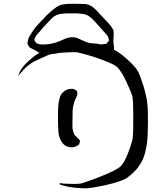

<svg xmlns="http://www.w3.org/2000/svg" viewBox="-20 -993 826 1046"><path d="M781 -215Q778 -193 771 -163.5Q764 -134 751 -111Q745 -101 738 -90Q731 -79 723 -70Q713 -59 702 -48.5Q691 -38 678 -29Q669 -20 646 -11Q623 -2 593.5 6Q564 14 534.5 20Q505 26 482 29.5Q459 33 450 33Q428 33 396 30.5Q364 28 341 22Q334 20 327.5 18.5Q321 17 314 15Q313 14 310.5 13.5Q308 13 306 12L305 5Q307 4 311 5Q315 6 316 6Q323 7 330 7.5Q337 8 344 8Q363 9 382 9Q401 9 420 7Q431 4 461.5 -6.5Q492 -17 528.5 -31.5Q565 -46 595.5 -61Q626 -76 637 -87Q652 -102 665 -130Q678 -158 687.5 -186Q697 -214 701 -229Q705 -252 705.5 -283.5Q706 -315 706 -337Q706 -352 706 -377.5Q706 -403 705 -428.5Q704 -454 701 -469Q698 -480 689 -501.5Q680 -523 668.5 -547.5Q657 -572 644 -593.5Q631 -615 620 -626Q609 -637 578 -650.5Q547 -664 510.5 -676.5Q474 -689 443 -697.5Q412 -706 401 -708Q390 -709 367 -708.5Q344 -708 318 -706Q292 -704 269 -700Q246 -696 235 -690Q213 -680 179.5 -664.5Q146 -649 123 -627Q107 -614 93 -595L82 -583Q79 -580 79 -580Q78 -580 79.5 -583.5Q81 -587 82 -587Q84 -594 87 -600Q90 -606 94 -613Q109 -636 131 -656.5Q153 -677 175 -693Q192 -705 211 -713.5Q230 -722 249 -729Q258 -738 287.5 -744.5Q317 -751 356.5 -754.5Q396 -758 435.5 -758.5Q475 -759 504.5 -755.5Q534 -752 543 -744Q564 -738 584 -729.5Q604 -721 623 -710Q646 -694 673 -670Q700 -646 719 -623Q736 -601 746.5 -569Q757 -537 765 -514Q770 -494 775 -473Q780 -452 782 -432Q785 -410 785.5 -381Q786 -352 786 -329Q786 -307 785 -273.5Q784 -240 781 -215ZM398 -468Q394 -459 389.5 -449.5Q385 -440 383 -430Q376 -408 375.5 -384Q375 -360 375 -337Q375 -323 374.5 -307.5Q374 -292 378 -278Q380 -274 382 -268Q384 -262 386 -258Q390 -253 395 -249Q400 -245 404 -240Q406 -237 410.5 -233Q415 -229 416 -226Q416 -224 415 -220.5Q414 -217 413 -215Q413 -214 413 -211.5Q413 -209 411 -207Q410 -205 407 -203.5Q404 -202 402 -200Q392 -193 378 -191Q364 -189 351 -193Q331 -199 319 -216Q307 -233 302 -252Q298 -268 297.5 -285.5Q297 -303 296 -320Q296 -343 296 -371.5Q296 -400 298 -422Q300 -439 304.5 -457.5Q309 -476 322 -489Q340 -509 371 -509Q373 -509 376.5 -509Q380 -509 382 -508Q385 -507 388.5 -504.5Q392 -502 395 -500Q399 -498 400 -497Q401 -496 401 -493.5Q401 -491 401 -489Q402 -483 401.5 -479Q401 -475 398 -468ZM559 -698Q537 -698 516.5 -700.5Q496 -703 476 -710Q463 -715 451 -720.5Q439 -726 427 -731Q419 -734 410 -737Q401 -740 392 -740Q385 -739 376.5 -736.5Q368 -734 360 -731Q347 -726 334.5 -719.5Q322 -713 309 -708Q291 -701 273 -699.5Q255 -698 236 -698Q228 -698 219 -698.5Q210 -699 202 -702Q194 -705 187 -710Q180 -715 172 -719Q162 -723 152 -729Q150 -730 147 -731Q144 -732 142 -734Q141 -736 139.5 -738.5Q138 -741 136 -743Q135 -745 133 -747.5Q131 -750 130 -752Q129 -755 130 -759Q131 -763 131 -766Q133 -783 142.5 -798.5Q152 -814 161 -827Q172 -844 186.5 -859Q201 -874 215 -889Q235 -912 261 -934Q287 -956 309 -966Q320 -969 330.5 -970Q341 -971 351 -972Q366 -973 381 -972.5Q396 -972 410 -972Q422 -972 435 -971.5Q448 -971 459 -968Q482 -961 503.5 -938.5Q525 -916 543 -896Q554 -884 566 -872Q578 -860 588 -846Q590 -842 593.5 -836.5Q597 -831 598 -826Q599 -824 599 -820.5Q599 -817 599 -815Q600 -801 598.5 -787Q597 -773 598 -759Q599 -751 600.5 -743Q602 -735 601 -727Q601 -725 601.5 -722Q602 -719 601 -717Q599 -713 595 -711Q591 -706 586 -702Q585 -701 582.5 -701Q580 -701 578 -701ZM551 -815 500 -872Q490 -883 479.5 -893Q469 -903 456 -910Q443 -916 429 -917.5Q415 -919 401 -920H339Q326 -919 312 -917.5Q298 -916 286 -910Q273 -904 262.5 -893.5Q252 -883 242 -872Q227 -856 212.5 -840Q198 -824 184 -807Q182 -805 179.5 -802Q177 -799 175 -796Q173 -794 172 -790.5Q171 -787 170 -784Q169 -783 168 -780.5Q167 -778 167 -776Q167 -774 169.5 -770.5Q172 -767 173 -765Q175 -764 176 -761.5Q177 -759 178 -758Q180 -757 183 -756Q186 -755 188 -754Q198 -751 207.5 -750.5Q217 -750 227 -751Q248 -752 267 -756.5Q286 -761 305 -769Q319 -775 335 -782Q351 -789 367 -790Q390 -792 411 -781.5Q432 -771 453 -763Q488 -750 525 -751Q539 -751 552 -754Q554 -754 556.5 -754Q559 -754 560 -755Q562 -757 564 -759.5Q566 -762 567 -764Q568 -766 570.5 -768.5Q573 -771 574 -772Q574 -774 573 -777.5Q572 -781 571 -783Q570 -785 570 -788Q570 -791 568 -793Q566 -798 561 -804Q556 -810 551 -815Z"/></svg>

Font: Rubik Vinyl
Style: Regular
Weight: 400
Designer: Hubert and Fischer, NaN
Foundry: Hubert and Fischer, NaN
Version: Version 2.200